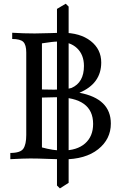

<svg xmlns="http://www.w3.org/2000/svg" viewBox="-20 -873 680 1053"><path d="M326.7 1Q304.7 1 245.6 -1.5Q186.5 -3.9 146.5 -3.9Q111.3 -3.9 36.6 0V-34.2Q92.3 -34.2 108.2 -57.9Q124 -81.5 124 -132.8V-585Q124 -627 107.9 -643.1Q91.8 -659.2 46.9 -659.2V-693.4Q109.4 -689.5 170.4 -689.5Q205.1 -689.5 255.4 -691.4Q305.7 -693.4 321.8 -693.4Q419.4 -693.4 477.3 -648.2Q535.2 -603 535.2 -530.3Q535.2 -414.6 415.5 -364.3Q587.9 -332 587.9 -195.3Q587.9 -109.9 518.3 -54.4Q448.7 1 326.7 1ZM321.8 -47.4Q402.3 -47.4 446.5 -86.2Q490.7 -125 490.7 -193.4Q490.7 -339.8 287.6 -339.8Q257.3 -339.8 210 -337.9V-64.5Q272.5 -47.4 321.8 -47.4ZM274.4 -381.3Q341.8 -381.3 372.1 -390.6Q440.4 -420.4 440.4 -511.2Q440.4 -572.8 402.3 -608.9Q364.3 -645 294.4 -645Q271.5 -645 210 -635.3V-382.3Q231.9 -381.3 274.4 -381.3ZM308.6 160.2 292.5 144.5V-824.2L340.3 -852.5L356.4 -836.9V129.9Z"/></svg>

Font: Almanac
Style: Regular
Weight: 400
Designer: Eden's Almanac
Version: Version 3.501;March 28, 2021;FontCreator 13.0.0.2683 64-bit